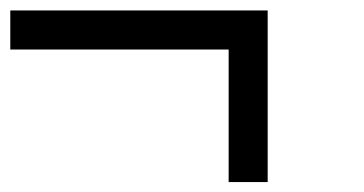

<svg xmlns="http://www.w3.org/2000/svg" viewBox="-20 -187 707 373"><path d="M424.2 166.7V-90.8H0V-166.7H500V166.7Z"/></svg>

Font: 0xA000-Squareish-Mono
Style: Squareish-Mono
Weight: 400
Version: Version 0.1